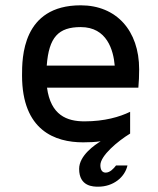

<svg xmlns="http://www.w3.org/2000/svg" viewBox="-20 -528 595 723"><path d="M504 -267C504 -413 418 -508 284 -508C63 -508 63 -309 63 -244C63 -36 188 8 293 8C316 8 338 7 359 4C338 17 278 57 278 108C278 175 332 175 350 175C406 175 450 140 460 95H417C408 107 394 122 378 122C365 122 358 112 358 94C358 58 424 3 470 -25V-107C431 -88 374 -71 298 -71C232 -71 171 -94 157 -198H501C503 -220 504 -243 504 -267ZM156 -281C164 -388 200 -426 284 -426C383 -426 407 -339 412 -281H156Z"/></svg>

Font: Maven Pro
Style: Medium
Weight: 500
Designer: Joe Prince
Foundry: Joe Prince
Version: Version 1.003